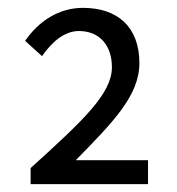

<svg xmlns="http://www.w3.org/2000/svg" viewBox="-20 -910 450 489"><path d="M58 -441H357V-502H173C266 -597 335 -666 335 -749C335 -842 279 -890 191 -890C131 -890 79 -857 44 -806L87 -767C112 -803 144 -831 181 -831C232 -831 265 -796 265 -739C265 -672 194 -605 58 -482Z"/></svg>

Font: Spoqa Han Sans Neo Regular
Style: Regular
Weight: 400
Designer: [Spoqa Han Sans Neo] Dong-huui Kim  Younghwa Kang  Yujin Lee  [Noto Sans] Ryoko NISHIZUKA  (kana & ideographs); Paul D. 
Foundry: Spoqa (http://www.spoqa-han-sans.com)
Version: Version 1.000